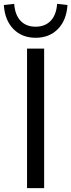

<svg xmlns="http://www.w3.org/2000/svg" viewBox="-56 -969 368 989"><path d="M171.4 0H83.3V-718.8H171.4ZM-36.3 -943.2 17.2 -949.1Q21.1 -892.6 49.7 -862.1Q78.2 -831.5 127.3 -831.5Q176.4 -831.5 205.3 -862.1Q234.3 -892.6 238.2 -949.1L291.6 -943.2Q286.5 -864.4 242.2 -819.4Q198 -774.4 127.7 -774.4Q57.4 -774.4 13.1 -819.4Q-31.1 -864.4 -36.3 -943.2Z"/></svg>

Font: Min Sans VF VF
Style: Regular
Weight: 400
Designer: Jinseong-Kim, NotoSansCJK, Nunito
Foundry: Jinseong-Kim
Version: Version 1.420;Glyphs 3.1.2 (3151)